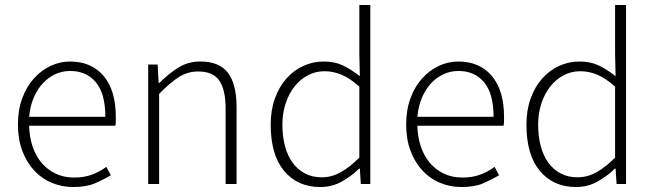

<svg xmlns="http://www.w3.org/2000/svg" viewBox="-20 -739 2626 771"><path d="M274 12Q228 12 187.5 -5Q147 -22 117 -54.5Q87 -87 69.5 -133.5Q52 -180 52 -239Q52 -298 69.5 -345Q87 -392 116.5 -424.5Q146 -457 183.5 -474.5Q221 -492 261 -492Q347 -492 396 -434Q445 -376 445 -270Q445 -261 445 -252Q445 -243 443 -234H97Q98 -189 111 -150.5Q124 -112 147.5 -84.5Q171 -57 204 -41.5Q237 -26 278 -26Q317 -26 348.5 -37.5Q380 -49 407 -69L425 -35Q396 -18 361.5 -3Q327 12 274 12ZM97 -270H403Q403 -363 365 -408.5Q327 -454 262 -454Q231 -454 203 -441.5Q175 -429 152.5 -405Q130 -381 115.5 -347Q101 -313 97 -270Z M575 0V-480H613L617 -406H620Q657 -443 696 -467.5Q735 -492 785 -492Q860 -492 895 -447Q930 -402 930 -308V0H886V-302Q886 -379 860.5 -415.5Q835 -452 776 -452Q733 -452 698 -429.5Q663 -407 619 -362V0Z M1266 12Q1175 12 1121 -52.5Q1067 -117 1067 -239Q1067 -297 1084 -344Q1101 -391 1130.5 -424Q1160 -457 1198.5 -474.5Q1237 -492 1280 -492Q1324 -492 1356.5 -476.5Q1389 -461 1425 -433L1423 -521V-719H1467V0H1429L1425 -62H1422Q1393 -33 1353.5 -10.5Q1314 12 1266 12ZM1272 -27Q1312 -27 1348.5 -47.5Q1385 -68 1423 -106V-391Q1385 -425 1351.5 -439Q1318 -453 1283 -453Q1247 -453 1216 -436.5Q1185 -420 1162.5 -391.5Q1140 -363 1127 -323.5Q1114 -284 1114 -239Q1114 -191 1124.5 -152Q1135 -113 1155 -85.5Q1175 -58 1204.5 -42.5Q1234 -27 1272 -27Z M1833 12Q1787 12 1746.5 -5Q1706 -22 1676 -54.5Q1646 -87 1628.5 -133.5Q1611 -180 1611 -239Q1611 -298 1628.5 -345Q1646 -392 1675.5 -424.5Q1705 -457 1742.5 -474.5Q1780 -492 1820 -492Q1906 -492 1955 -434Q2004 -376 2004 -270Q2004 -261 2004 -252Q2004 -243 2002 -234H1656Q1657 -189 1670 -150.5Q1683 -112 1706.5 -84.5Q1730 -57 1763 -41.5Q1796 -26 1837 -26Q1876 -26 1907.5 -37.5Q1939 -49 1966 -69L1984 -35Q1955 -18 1920.5 -3Q1886 12 1833 12ZM1656 -270H1962Q1962 -363 1924 -408.5Q1886 -454 1821 -454Q1790 -454 1762 -441.5Q1734 -429 1711.5 -405Q1689 -381 1674.5 -347Q1660 -313 1656 -270Z M2293 12Q2202 12 2148 -52.5Q2094 -117 2094 -239Q2094 -297 2111 -344Q2128 -391 2157.5 -424Q2187 -457 2225.5 -474.5Q2264 -492 2307 -492Q2351 -492 2383.5 -476.5Q2416 -461 2452 -433L2450 -521V-719H2494V0H2456L2452 -62H2449Q2420 -33 2380.5 -10.5Q2341 12 2293 12ZM2299 -27Q2339 -27 2375.5 -47.5Q2412 -68 2450 -106V-391Q2412 -425 2378.5 -439Q2345 -453 2310 -453Q2274 -453 2243 -436.5Q2212 -420 2189.5 -391.5Q2167 -363 2154 -323.5Q2141 -284 2141 -239Q2141 -191 2151.5 -152Q2162 -113 2182 -85.5Q2202 -58 2231.5 -42.5Q2261 -27 2299 -27Z"/></svg>

Font: CV Source Sans Light
Style: Regular
Weight: 300
Designer: Paul D. Hunt
Foundry: Adobe Systems Incorporated
Version: Version 3.001